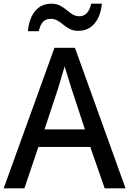

<svg xmlns="http://www.w3.org/2000/svg" viewBox="-20 -1020 702 1040"><path d="M0 0 275 -761H386L660 0H547L469 -224H188L112 0ZM221 -319H440L367 -541L330 -660L294 -539ZM131 -851Q138 -922 171 -961Q204 -1000 258 -1000Q286 -1000 305.5 -989.5Q325 -979 340.5 -966Q356 -953 372.5 -942.5Q389 -932 410 -932Q435 -932 450.5 -949Q466 -966 474 -1000H532Q525 -931 491.5 -892Q458 -853 404 -853Q377 -853 358 -863Q339 -873 324 -885.5Q309 -898 292.5 -908Q276 -918 254 -918Q228 -918 213 -902Q198 -886 190 -851Z"/></svg>

Font: Menbere
Style: Regular
Weight: 400
Designer: Aleme Tadesse
Foundry: Sorkin Type Co
Version: Version 1.000